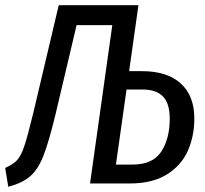

<svg xmlns="http://www.w3.org/2000/svg" viewBox="-34 -709 791 742"><path d="M717 -251Q717 -184 692.5 -127.5Q668 -71 612 -35.5Q556 0 468 0H314L400 -612H262L181 -269Q155 -161 134 -107.5Q113 -54 83 -28Q53 -2 -2 13L-14 -60Q17 -74 32 -90Q47 -106 60 -144.5Q73 -183 94 -270L193 -689H501L465 -434H515Q612 -434 664.5 -386.5Q717 -339 717 -251ZM622 -250Q622 -309 596 -336Q570 -363 517 -363H455L414 -73H478Q557 -73 589.5 -123.5Q622 -174 622 -250Z"/></svg>

Font: Fira Sans Extra Condensed
Style: Italic
Weight: 400
Width: 3
Italic angle: -8°
Designer: Carrois Corporate & Edenspiekermann AG
Foundry: Carrois Corporate GbR & Edenspiekermann AG
Version: Version 4.203